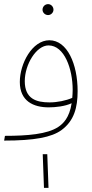

<svg xmlns="http://www.w3.org/2000/svg" viewBox="-20 -676 447 930"><path d="M213 -603C227 -603 239 -615 239 -629C239 -644 227 -656 213 -656C198 -656 186 -644 186 -629C186 -615 198 -603 213 -603ZM0 5C147 5 230 -11 278 -46C339 -91 356 -155 356 -235C356 -365 306 -481 219 -481C136 -481 76 -368 76 -279C76 -186 142 -156 216 -156C249 -156 295 -161 327 -176C316 -105 286 -77 262 -61C209 -26 113 -18 4 -18ZM100 -283C100 -364 156 -456 215 -456C292 -456 332 -342 332 -241C332 -227 331 -214 330 -202C301 -189 258 -180 220 -180C156 -180 100 -197 100 -283ZM193 234H215L209 71H187Z"/></svg>

Font: Noto Sans Arabic UI SmCn Th
Style: Regular
Weight: 100
Width: 4
Designer: Monotype Design Team, Nadine Chahine and Nizar Qandah
Foundry: Monotype Imaging Inc.
Version: Version 2.010